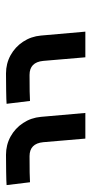

<svg xmlns="http://www.w3.org/2000/svg" viewBox="148 -797 304 640"><g transform="rotate(-90 300.0 -477.0)"><path d="M375 -609Q354 -609 319 -608.5Q284 -608 274 -607L283.5 -529Q304 -530.5 370.5 -530.5Q412.5 -530.5 417 -485L429 -344.5H514.5L501.5 -492.5Q498.5 -525.5 481 -552Q463.5 -578.5 435.8 -593.8Q408 -609 375 -609ZM104 -609Q83 -609 48 -608.5Q13 -608 3 -607L12.5 -529Q33 -530.5 99.5 -530.5Q141.5 -530.5 146 -485L158 -344.5H243.5L230.5 -492.5Q227.5 -525.5 210 -552Q192.5 -578.5 164.8 -593.8Q137 -609 104 -609Z"/></g></svg>

Font: JuliaMono Medium
Style: Italic
Weight: 500
Italic angle: -9°
Monospace: yes
Designer: cormullion
Foundry: corm
Version: Version 0.054; ttfautohint (v1.8.4)